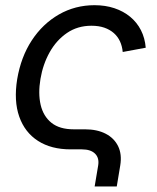

<svg xmlns="http://www.w3.org/2000/svg" viewBox="-20 -564 593 725"><path d="M337.4 140.1 350.6 61.5Q355.5 32.7 339.1 16.4Q322.8 0 289.1 0H246.6Q173.3 0 123.5 -32Q73.7 -64 52.7 -123.5Q31.7 -183.1 44.9 -265.1Q59.1 -349.1 100.1 -411.6Q141.1 -474.1 202.4 -509.3Q263.7 -544.4 336.9 -544.4Q377.9 -544.4 412.1 -533Q446.3 -521.5 471.7 -500.5Q497.1 -479.5 512.2 -450Q527.3 -420.4 530.3 -383.8L443.4 -367.7Q441.4 -389.6 433.1 -407.7Q424.8 -425.8 409.9 -439Q395 -452.1 374 -459.5Q353 -466.8 325.2 -466.8Q272.9 -466.8 232.9 -439.5Q192.9 -412.1 167.5 -366.7Q142.1 -321.3 132.8 -266.1Q123.5 -210.9 133.5 -168Q143.6 -125 174.3 -100.3Q205.1 -75.7 258.3 -75.7H300.8Q346.7 -75.7 378.9 -59.1Q411.1 -42.5 426 -12Q440.9 18.6 434.1 60.5L420.9 140.1Z"/></svg>

Font: Inter 20pt
Style: Italic
Weight: 400
Italic angle: -9.3988°
Version: Version 4.001;git-66647c0bb